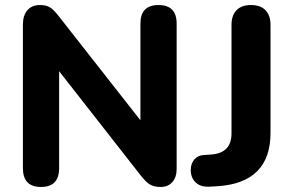

<svg xmlns="http://www.w3.org/2000/svg" viewBox="-20 -734 1165 763"><path d="M71 -66V-636Q71 -673 89 -693.5Q107 -714 139 -714Q164 -714 179 -704.5Q194 -695 214 -669L538 -256V-640Q538 -714 610 -714Q682 -714 682 -640V-63Q682 -30 665 -10.5Q648 9 619 9Q592 9 575.5 -1Q559 -11 539 -37L215 -451V-66Q215 9 143 9Q71 9 71 -66ZM845 6 810 8Q776 9 757 -9.5Q738 -28 738 -59Q738 -83 752 -100Q766 -117 791 -118L820 -120Q900 -126 900 -204V-635Q900 -673 920 -693.5Q940 -714 977 -714Q1015 -714 1035 -693.5Q1055 -673 1055 -635V-206Q1055 -8 845 6Z"/></svg>

Font: Nunito ExtraBold
Style: Regular
Weight: 800
Designer: Vernon Adams
Foundry: Vernon Adams
Version: Version 3.602